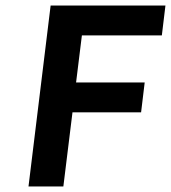

<svg xmlns="http://www.w3.org/2000/svg" viewBox="-20 -674 618 694"><path d="M209 0 242 -268H490L503 -376H255L276 -546H565L578 -654H163L83 0Z"/></svg>

Font: Falling Sky
Style: MedObl
Weight: 500
Designer: Paul D. Hunt
Foundry: Adobe Systems Incorporated
Version: Version 1.02